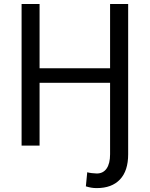

<svg xmlns="http://www.w3.org/2000/svg" viewBox="-20 -731 752 964"><path d="M178.7 -710.9V-388.2H532.7V-710.9H623.5V43.5Q623.5 126.5 582.5 169.9Q541.5 213.4 465.8 213.4Q450.7 213.4 438 211.2Q425.3 209 411.1 204.6L418 133.8Q424.8 136.2 440.9 138.2Q457 140.1 465.8 140.1Q498 140.1 515.4 115Q532.7 89.8 532.7 43.5V-315.4H178.7V0H88.4V-710.9Z"/></svg>

Font: Roboto Web
Style: Regular
Weight: 400
Designer: Google
Version: Version 1.200310; 2013